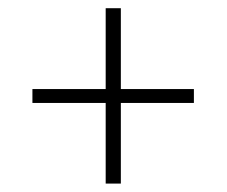

<svg xmlns="http://www.w3.org/2000/svg" viewBox="-20 -540 538 456"><path d="M267 -104H231V-520.5H267ZM57 -295.5V-328.5H440.5V-295.5Z"/></svg>

Font: Anek Telugu Medium ExtraLight
Style: Regular
Weight: 250
Version: Version 1.003